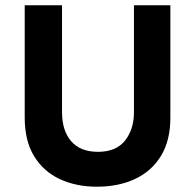

<svg xmlns="http://www.w3.org/2000/svg" viewBox="-20 -695 737 725"><path d="M345.8 10Q268.3 10 206.7 -18.3Q145 -46.7 109.2 -104.6Q73.3 -162.5 73.3 -251.7V-675H214.2V-271.7Q214.2 -201.7 248.8 -161.7Q283.3 -121.7 350 -121.7Q418.3 -121.7 452.1 -164.2Q485.8 -206.7 485.8 -270.8V-675H623.3V-250Q623.3 -165 588.3 -107.1Q553.3 -49.2 490.8 -19.6Q428.3 10 345.8 10Z"/></svg>

Font: Funnel Sans Light
Style: Bold
Weight: 700
Version: Version 1.000